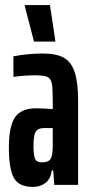

<svg xmlns="http://www.w3.org/2000/svg" viewBox="-20 -729 358 757"><path d="M15 -147Q15 -232 39.5 -267Q64 -302 123 -302Q146 -302 188 -299V-334Q188 -382 184 -401Q180 -420 166.5 -426Q153 -432 118 -432Q78 -432 33 -426V-507Q91 -518 149 -518Q202 -518 231.5 -501.5Q261 -485 274.5 -444.5Q288 -404 288 -331V0H194L190 -57H184Q180 -24 159.5 -8Q139 8 110 8Q54 8 34.5 -28Q15 -64 15 -147ZM186 -123Q188 -136 188 -161V-192V-224H153Q130 -224 121 -210Q112 -196 112 -154Q112 -118 118 -103.5Q124 -89 145 -89Q163 -89 173 -95.5Q183 -102 186 -123ZM114 -565 78 -704V-709H177L198 -570V-565Z"/></svg>

Font: Saira Ultra Condensed
Style: Bold
Weight: 700
Width: 1
Designer: Hector Gatti with collaboration of the Omnibus-Type team
Foundry: Omnibus-Type
Version: Version 1.001; ttfautohint (v1.8)